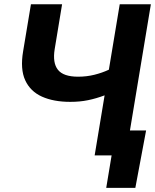

<svg xmlns="http://www.w3.org/2000/svg" viewBox="-20 -748 748 924"><path d="M318.4 -257.8Q237.8 -257.8 181.9 -283Q126 -308.1 101.3 -361.8Q76.7 -415.5 91.3 -501.5L128.9 -727.5H278.8L243.2 -511.7Q232.4 -445.3 258.8 -412.1Q285.2 -378.9 356 -378.9Q397 -378.9 434.3 -388.2Q471.7 -397.5 503.9 -412.6L556.2 -727.5H706.1L585.4 0H435.5L483.4 -289.1Q442.9 -273.9 403.8 -265.9Q364.7 -257.8 318.4 -257.8ZM491.2 156.2 517.1 0H475.1L495.1 -120.1H683.1L631.3 156.2Z"/></svg>

Font: Inter Display
Style: Bold Italic
Weight: 700
Italic angle: -9.39999°
Designer: Rasmus Andersson
Foundry: rsms
Version: Version 4.000;git-a52131595